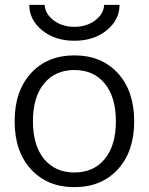

<svg xmlns="http://www.w3.org/2000/svg" viewBox="-20 -757 610 787"><path d="M407 -737H470Q470 -676 417.5 -633Q365 -590 285 -590Q205 -590 152.5 -633Q100 -676 100 -737H163Q165 -700 200 -673.5Q235 -647 285 -647Q335 -647 370 -673.5Q405 -700 407 -737ZM409.5 -414.5Q364 -470 285 -470Q206 -470 160.5 -414.5Q115 -359 115 -260Q115 -161 160.5 -105.5Q206 -50 285 -50Q364 -50 409.5 -105.5Q455 -161 455 -260Q455 -359 409.5 -414.5ZM463 -63Q396 10 285 10Q174 10 107 -63Q40 -136 40 -260Q40 -384 107 -457Q174 -530 285 -530Q396 -530 463 -457Q530 -384 530 -260Q530 -136 463 -63Z"/></svg>

Font: M PLUS 1p
Style: Regular
Weight: 400
Version: Version 1.062